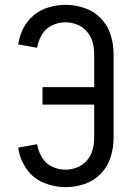

<svg xmlns="http://www.w3.org/2000/svg" viewBox="-20 -763 540 791"><path d="M250 8Q203 8 159 -10.5Q115 -29 88 -69Q61 -109 55 -155L133 -169Q137 -141 152.5 -115Q168 -89 194.5 -76.5Q221 -64 250 -64Q275 -64 298.5 -73.5Q322 -83 338.5 -102.5Q355 -122 361.5 -146Q368 -170 368 -195V-332H155V-404H368V-540Q368 -565 361.5 -589Q355 -613 338.5 -632.5Q322 -652 298.5 -661.5Q275 -671 250 -671Q221 -671 194.5 -658.5Q168 -646 152.5 -620Q137 -594 133 -566L55 -580Q60 -615 76 -646.5Q92 -678 119.5 -700.5Q147 -723 181 -733Q215 -743 250 -743Q290 -743 328.5 -730Q367 -717 395.5 -687.5Q424 -658 436 -619Q448 -580 448 -540V-195Q448 -155 436 -116Q424 -77 395.5 -47.5Q367 -18 328.5 -5Q290 8 250 8Z"/></svg>

Font: Iosevka SS01
Style: Regular
Weight: 400
Monospace: yes
Designer: Belleve Invis
Foundry: Belleve Invis
Version: 2.3.3; ttfautohint (v1.8.3)